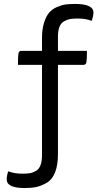

<svg xmlns="http://www.w3.org/2000/svg" viewBox="-20 -758 507 974"><path d="M374 -664Q351 -664 336 -661.5Q321 -659 305 -650Q289 -641 281.5 -621.5Q274 -602 274 -571V-500H421Q421 -457 418.5 -443Q416 -429 404 -429H274V23Q274 79 259.5 116Q245 153 217.5 169Q190 185 165 190.5Q140 196 106 196Q14 196 14 152Q14 133 22 111Q52 123 93 123Q117 123 132 120.5Q147 118 162.5 109Q178 100 185.5 80Q193 60 193 29V-429H71Q71 -472 73.5 -486Q76 -500 87 -500H193V-564Q193 -610 203.5 -643Q214 -676 229.5 -694Q245 -712 269.5 -722.5Q294 -733 314 -735.5Q334 -738 361 -738Q454 -738 454 -694Q454 -677 445 -652Q416 -664 374 -664Z"/></svg>

Font: Yanone Kaffeesatz
Style: Regular
Weight: 400
Designer: Yanone (Cyrillic: Daniel Pouzeot)
Foundry: Yanone
Version: Version 1.003;PS 001.003;hotconv 1.0.88;makeotf.lib2.5.64775